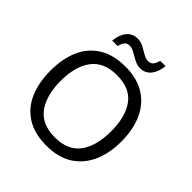

<svg xmlns="http://www.w3.org/2000/svg" viewBox="-240 -1082 1261 1261"><g transform="rotate(45 390.5 -451.5)"><path d="M720 -358Q720 -247 682.5 -164.5Q645 -82 572 -36Q499 10 391 10Q280 10 206.5 -36Q133 -82 97 -165Q61 -248 61 -359Q61 -469 97 -551Q133 -633 206.5 -679Q280 -725 392 -725Q499 -725 572 -679.5Q645 -634 682.5 -551.5Q720 -469 720 -358ZM156 -358Q156 -223 213 -145.5Q270 -68 391 -68Q513 -68 569 -145.5Q625 -223 625 -358Q625 -493 569 -569.5Q513 -646 392 -646Q271 -646 213.5 -569.5Q156 -493 156 -358ZM208 -784Q214 -843 242.5 -877.5Q271 -912 318 -912Q348 -912 374.5 -897.5Q401 -883 425 -869Q449 -855 470 -855Q493 -855 505.5 -869.5Q518 -884 525 -913H575Q569 -855 541 -820Q513 -785 466 -785Q438 -785 411.5 -799Q385 -813 360.5 -827.5Q336 -842 314 -842Q290 -842 278 -827.5Q266 -813 259 -784Z"/></g></svg>

Font: Noto Sans Lepcha
Style: Regular
Weight: 400
Designer: Monotype Design Team
Foundry: Monotype Imaging Inc.
Version: Version 2.006; ttfautohint (v1.8.4.7-5d5b)